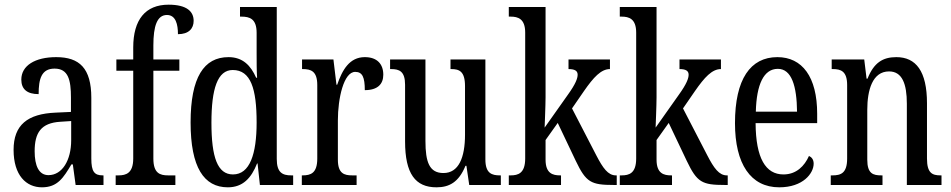

<svg xmlns="http://www.w3.org/2000/svg" viewBox="-20 -790 4063 820"><path d="M159 10C226 10 251 -31 285 -88H291L303 0H422V-41H419C383 -41 370 -57 370 -113V-372C370 -499 319 -546 220 -546C130 -546 71 -510 71 -450C71 -409 96 -388 145 -388C145 -453 157 -497 213 -497C272 -497 283 -448 283 -373V-312L218 -309C97 -304 38 -256 38 -150C38 -41 92 10 159 10ZM187 -42C146 -42 128 -82 128 -144C128 -223 155 -265 238 -270L284 -273V-191C284 -106 246 -42 187 -42Z M474 0H729V-41H698C663 -41 635 -50 635 -113V-488H746V-536H635V-596C635 -679 651 -726 693 -726C731 -726 740 -685 740 -644C786 -644 807 -668 807 -701C807 -740 779 -770 700 -770C601 -770 549 -706 549 -587V-536H477V-488H549V-113C549 -50 518 -41 486 -41H474Z M953 10C1017 10 1053 -29 1078 -92H1080L1090 0H1232V-41H1224C1187 -41 1162 -52 1162 -111V-760H1005V-719H1011C1046 -719 1076 -710 1076 -650V-563C1076 -526 1076 -489 1078 -458H1074C1051 -510 1017 -546 956 -546C851 -546 794 -460 794 -267C794 -75 851 10 953 10ZM975 -45C909 -45 883 -118 883 -266C883 -411 909 -491 974 -491C1051 -491 1076 -411 1076 -267C1076 -132 1047 -45 975 -45Z M1269 0H1503V-41H1484C1450 -41 1423 -49 1423 -108V-276C1423 -370 1448 -483 1497 -483C1528 -483 1538 -460 1538 -405C1593 -405 1617 -431 1617 -471C1617 -516 1591 -546 1538 -546C1473 -546 1442 -492 1420 -428H1417L1404 -536H1270V-495H1273C1308 -495 1335 -486 1335 -427V-113C1335 -50 1307 -41 1272 -41H1269Z M1844 10C1898 10 1939 -11 1968 -82H1972L1984 0H2119V-41H2115C2081 -41 2053 -49 2053 -109V-536H1904V-495H1907C1941 -495 1966 -486 1966 -422V-215C1966 -117 1939 -51 1874 -51C1814 -51 1797 -97 1797 -188V-536H1646V-495H1650C1685 -495 1710 -486 1710 -428V-186C1710 -48 1754 10 1844 10Z M2153 0H2376V-41H2372C2341 -41 2310 -49 2310 -108V-192L2362 -265L2439 -103C2483 -11 2504 0 2602 0H2614V-41H2610C2577 -41 2555 -72 2527 -126L2423 -327L2474 -401C2515 -460 2547 -495 2585 -495V-536H2408V-495C2434 -495 2447 -488 2447 -471C2447 -456 2439 -432 2405 -385L2306 -245C2306 -250 2310 -340 2310 -375V-760H2153V-719H2161C2192 -719 2223 -710 2223 -651V-113C2223 -50 2193 -41 2161 -41H2153Z M2627 0H2850V-41H2846C2815 -41 2784 -49 2784 -108V-192L2836 -265L2913 -103C2957 -11 2978 0 3076 0H3088V-41H3084C3051 -41 3029 -72 3001 -126L2897 -327L2948 -401C2989 -460 3021 -495 3059 -495V-536H2882V-495C2908 -495 2921 -488 2921 -471C2921 -456 2913 -432 2879 -385L2780 -245C2780 -250 2784 -340 2784 -375V-760H2627V-719H2635C2666 -719 2697 -710 2697 -651V-113C2697 -50 2667 -41 2635 -41H2627Z M3308 10C3410 10 3455 -50 3455 -91C3455 -109 3446 -119 3435 -124C3416 -81 3381 -45 3326 -45C3250 -45 3208 -114 3207 -264H3470V-304C3470 -462 3406 -546 3300 -546C3185 -546 3119 -452 3119 -264C3119 -90 3186 10 3308 10ZM3384 -313H3208C3211 -430 3242 -496 3302 -496C3361 -496 3383 -422 3384 -313Z M3528 0H3749V-41H3744C3709 -41 3684 -48 3684 -108V-321C3684 -405 3706 -485 3777 -485C3833 -485 3853 -432 3853 -347V0H4001V-41H3997C3962 -41 3939 -50 3939 -113V-349C3939 -486 3892 -546 3808 -546C3750 -546 3712 -522 3685 -454H3681L3671 -536H3532V-495H3537C3571 -495 3598 -486 3598 -427V-113C3598 -50 3571 -41 3535 -41H3528Z"/></svg>

Font: Noto Serif Lao ExtCond
Style: Regular
Weight: 400
Width: 2
Designer: Monotype Design Team
Foundry: Monotype Imaging Inc.
Version: Version 2.004